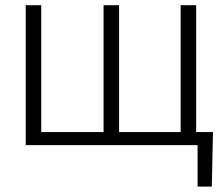

<svg xmlns="http://www.w3.org/2000/svg" viewBox="-20 -548 842 725"><path d="M135.7 -528.3V-49.3H371.1V-528.3H429.7V-49.3H662.1V-528.3H720.7V-49.3H784.2L779.8 156.7H726.1V0H77.1V-528.3Z"/></svg>

Font: SteelSelectRoboto
Style: Regular
Weight: 300
Designer: Google
Version: Version 2.137; 2017